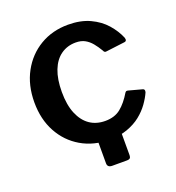

<svg xmlns="http://www.w3.org/2000/svg" viewBox="-123 -639 793 863"><g transform="rotate(-20 274.0 -208.0)"><path d="M268 124Q245 124 245 104V-46H357V106Q357 115 353 119.5Q349 124 337 124ZM297 -540Q357 -540 401 -519.5Q445 -499 473.5 -466.5Q502 -434 517 -398Q523 -380 507 -379L419 -368Q409 -366 405 -377Q392 -399 378 -416Q364 -433 346 -443Q328 -453 302 -453Q262 -453 231.5 -431.5Q201 -410 184.5 -368Q168 -326 168 -265Q168 -203 185.5 -161Q203 -119 234 -97.5Q265 -76 308 -76Q353 -76 382 -99.5Q411 -123 436 -165Q439 -169 442 -170Q445 -171 452 -169L515 -152Q525 -149 521 -135Q511 -112 492.5 -86Q474 -60 447 -38.5Q420 -17 382.5 -3.5Q345 10 297 10Q221 10 162 -24.5Q103 -59 69.5 -120.5Q36 -182 36 -263Q36 -345 70 -407.5Q104 -470 163 -505Q222 -540 297 -540Z"/></g></svg>

Font: Libre Franklin SemiBold
Style: Regular
Weight: 600
Designer: Pablo Impallari, Rodrigo Fuenzalida, Nhung Nguyen
Foundry: Impallari Type
Version: Version 3.000